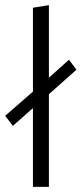

<svg xmlns="http://www.w3.org/2000/svg" viewBox="-44 -726 317 746"><path d="M253 -455 146 -360V0H84V-306L6 -237L-24 -276L84 -370V-696L146 -706V-424L224 -494Z"/></svg>

Font: Palanquin Light
Style: Regular
Weight: 300
Designer: Pria Ravichandran
Version: Version 1.0.4